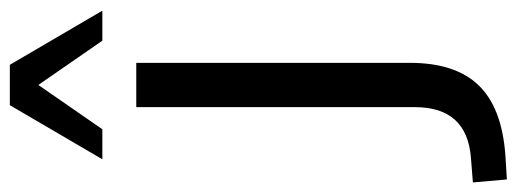

<svg xmlns="http://www.w3.org/2000/svg" viewBox="-404 -488 1026 381"><g transform="rotate(-90 108.5 -297.0)"><path d="M-56.6 196.3 -62.5 128.9 -13.7 125Q86.9 117.2 86.9 13.7V-539.1H174.8V3.9Q174.8 93.8 130.4 140.1Q85.9 186.5 -8.8 193.4ZM-16.6 -606.4 90.8 -790H170.9L278.3 -606.4H218.8L130.9 -733.4L43 -606.4Z"/></g></svg>

Font: Min Sans
Style: Regular
Weight: 400
Designer: Jinseong-Kim, NotoSansCJK, Nunito
Foundry: Jinseong-Kim
Version: Version 1.400;Glyphs 3.1.2 (3151)